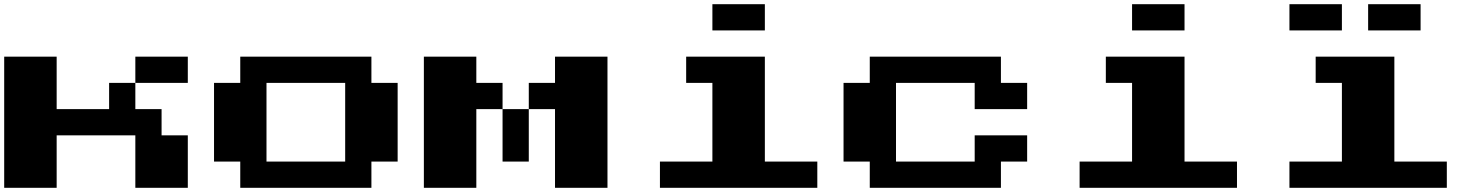

<svg xmlns="http://www.w3.org/2000/svg" viewBox="-20 -1020 7040 915"><path d="M500 -625H625V-500H750V-375H875V-125H625V-375H250V-125H0V-750H250V-500H500ZM875 -750V-625H625V-750Z M1125 -125V-250H1000V-625H1125V-750H1750V-625H1875V-250H1750V-125ZM1250 -250H1625V-625H1250Z M2375 -625V-500H2250V-125H2000V-750H2250V-625ZM2875 -750V-125H2625V-500H2500V-625H2625V-750ZM2375 -500H2500V-250H2375Z M3375 -875V-1000H3625V-875ZM3125 -125V-250H3375V-625H3250V-750H3625V-250H3875V-125Z M4125 -125V-250H4000V-625H4125V-750H4750V-625H4875V-500H4625V-625H4250V-250H4625V-375H4875V-250H4750V-125Z M5375 -875V-1000H5625V-875ZM5125 -125V-250H5375V-625H5250V-750H5625V-250H5875V-125Z M6125 -875V-1000H6375V-875ZM6500 -875V-1000H6750V-875ZM6125 -125V-250H6375V-625H6250V-750H6625V-250H6875V-125Z"/></svg>

Font: Press Start 2P
Style: Regular
Weight: 400
Designer: CodeMan38
Foundry: CodeMan38
Version: Version 3.000